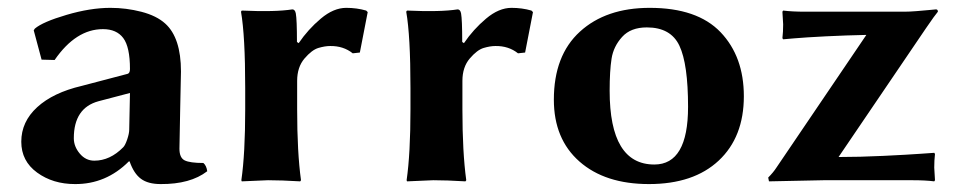

<svg xmlns="http://www.w3.org/2000/svg" viewBox="-20 -459 2439 489"><path d="M311 -222.2 231 -201.2Q168 -184.1 168 -106.9Q168 -85.9 183.1 -67.9Q198.2 -49.8 220.2 -49.8Q260.3 -49.8 293.9 -84Q298.8 -88.9 304 -104Q309.1 -119.1 309.1 -128.9ZM437 -80.1Q437 -57.1 450.4 -50.5Q463.9 -43.9 498 -43.9Q505.9 -37.1 507.8 -22.9Q464.8 10.3 389.2 9.8Q356.9 9.8 338.9 -3.7Q320.8 -17.1 310.1 -47.9H308.1Q250 10.3 170.9 9.8Q114.7 9.8 74.5 -19.5Q34.2 -48.8 34.2 -98.1Q34.2 -148.9 74.7 -186Q115.2 -223.1 188 -240.2L305.2 -271Q311 -272.9 311 -283.2Q311 -339.4 293.9 -362.1Q276.9 -384.8 242.2 -384.8Q173.3 -384.8 119.1 -306.2L85.9 -307.1L65.9 -381.8L68.8 -386.2Q88.9 -403.3 149.4 -421.1Q210 -439 261.2 -439Q301.3 -439 340.1 -429Q378.9 -418.9 400.9 -398.9Q440.9 -362.8 440.9 -276.9Q440.9 -273.9 439 -185.5Q437 -97.2 437 -80.1Z M740.7 -349.1Q764.6 -384.3 797.1 -411.6Q829.6 -439 861.8 -439Q888.7 -439 912.6 -432.1L916.5 -428.2L896.5 -325.2L878.4 -323.2Q854.5 -342.3 820.8 -341.8Q807.6 -341.8 791 -336.9Q774.4 -332 755.6 -310.1Q736.8 -288.1 736.8 -252.9V-180.2Q736.8 -71.3 746.6 0L744.6 2.9Q696.8 0 662.6 0L595.7 2.9L594.7 0Q604.5 -67.9 604.5 -180.2V-234.9Q604.5 -367.7 593.8 -429.2L595.7 -432.1Q680.7 -428.2 724.6 -435.1Q731.4 -435.1 733.4 -424.8Q736.3 -409.2 736.3 -352.1Z M1161.6 -349.1Q1185.5 -384.3 1218 -411.6Q1250.5 -439 1282.7 -439Q1309.6 -439 1333.5 -432.1L1337.4 -428.2L1317.4 -325.2L1299.3 -323.2Q1275.4 -342.3 1241.7 -341.8Q1228.5 -341.8 1211.9 -336.9Q1195.3 -332 1176.5 -310.1Q1157.7 -288.1 1157.7 -252.9V-180.2Q1157.7 -71.3 1167.5 0L1165.5 2.9Q1117.7 0 1083.5 0L1016.6 2.9L1015.6 0Q1025.4 -67.9 1025.4 -180.2V-234.9Q1025.4 -367.7 1014.6 -429.2L1016.6 -432.1Q1101.6 -428.2 1145.5 -435.1Q1152.3 -435.1 1154.3 -424.8Q1157.2 -409.2 1157.2 -352.1Z M1390.6 -205.1Q1390.6 -317.9 1457 -378.4Q1523.4 -439 1634.8 -439Q1755.9 -439 1815.2 -377Q1874.5 -314.9 1874.5 -213.9Q1874.5 -109.9 1810.5 -50Q1746.6 9.8 1632.8 9.8Q1521 9.8 1455.8 -47.6Q1390.6 -105 1390.6 -205.1ZM1627.4 -389.2Q1586.4 -389.2 1564.5 -365Q1542.5 -340.8 1537.6 -309.8Q1532.7 -278.8 1532.7 -228Q1532.7 -40 1646.5 -40Q1732.4 -40 1732.4 -187Q1732.4 -295.9 1710.4 -342.5Q1688.5 -389.2 1627.4 -389.2Z M2186.5 -370.1Q2136.7 -369.1 2083.7 -366.5Q2030.8 -363.8 2002.4 -361.3L1974.6 -358.9L1972.7 -361.8Q1974.6 -377.9 1974.6 -397Q1974.6 -402.8 1972.7 -429.2L1974.6 -432.1Q1997.6 -429.2 2030.8 -429.2H2282.7Q2295.9 -429.2 2314.7 -430.7Q2333.5 -432.1 2347.9 -433.6Q2362.3 -435.1 2363.8 -435.1Q2368.7 -435.1 2368.7 -429.2Q2361.8 -421.4 2338.4 -387.2L2115.7 -59.1Q2168.9 -59.1 2229.7 -62Q2290.5 -64.9 2325.2 -67.4L2359.4 -69.8L2361.3 -66.9Q2359.4 -50.8 2359.4 -32.2Q2359.4 -26.4 2361.3 0L2359.4 2.9Q2337.4 0 2303.7 0H2077.6L1938.5 2.9L1936.5 -6.8Q1949.7 -20 1957.5 -32.2Z"/></svg>

Font: Linux Biolinum O
Style: Bold
Weight: 700
Designer: Philipp H. Poll
Foundry: Philipp H. Poll
Version: Version 1.3.2